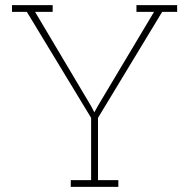

<svg xmlns="http://www.w3.org/2000/svg" viewBox="-20 -731 738 751"><path d="M442.9 -26.4V0H256.8V-26.4H336.4V-270L85 -684.6H26.9V-710.9H186V-684.6H117.2L336.4 -315.9L349.1 -291.5L349.6 -292.5L362.3 -315.9L582.5 -684.6H513.7V-710.9H672.9V-684.6H614.3L363.3 -270V-26.4Z"/></svg>

Font: Hanuman Thin
Style: Regular
Weight: 100
Designer: Danh Hong
Version: Version 8.002; ttfautohint (v1.8.3)